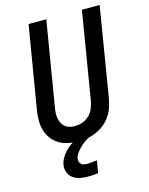

<svg xmlns="http://www.w3.org/2000/svg" viewBox="-138 -821 876 1130"><g transform="rotate(-15 300.0 -256.0)"><path d="M256 8Q224 8 193.5 2Q163 -4 138 -19Q113 -34 95 -57.5Q77 -81 68.5 -109.5Q60 -138 60 -169.5Q60 -201 65 -232L149 -735H257L171 -217Q168 -201 167.5 -184.5Q167 -168 170 -153Q173 -138 180 -124.5Q187 -111 198.5 -101.5Q210 -92 225.5 -88Q241 -84 257 -84Q280 -84 303.5 -92Q327 -100 345 -117.5Q363 -135 372.5 -157.5Q382 -180 386 -203L474 -735H582L492 -188Q487 -161 478 -134.5Q469 -108 452.5 -84.5Q436 -61 413 -42.5Q390 -24 363.5 -12.5Q337 -1 310 3.5Q283 8 256 8ZM256 223Q231 223 207.5 218.5Q184 214 165.5 201Q147 188 138 166Q129 144 133 120Q136 100 146.5 81Q157 62 171.5 46Q186 30 204 16.5Q222 3 241 -7L243 -8H327L325 0Q308 7 292 18Q276 29 262.5 42.5Q249 56 237.5 72Q226 88 223 105Q221 115 224 124Q227 133 234 139Q241 145 250.5 147Q260 149 270 149Q285 149 300 147Q315 145 330 144L317 219Q302 221 286.5 222Q271 223 256 223Z"/></g></svg>

Font: Iosevka SS04 Semibold Extended
Style: Italic
Weight: 600
Width: 7
Italic angle: -9°
Monospace: yes
Designer: Belleve Invis
Foundry: Belleve Invis
Version: Version 19.0.0; ttfautohint (v1.8.4)